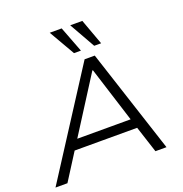

<svg xmlns="http://www.w3.org/2000/svg" viewBox="-161 -1082 1167 1224"><g transform="rotate(-20 422.5 -470.0)"><path d="M7 0 461 -705H530L760 0H685L619 -203L657 -180H171L217 -203L88 0ZM483 -621 233 -228 205 -245H642L611 -229L487 -621ZM548 -765 449 -940H531L595 -765ZM411 -765 310 -940H391L458 -765Z"/></g></svg>

Font: Nunito Sans 7pt SemiExpanded Light
Style: Italic
Weight: 300
Width: 6
Italic angle: -9°
Designer: Vernon Adams
Foundry: Vernon Adams
Version: Version 3.101;gftools[0.9.27]